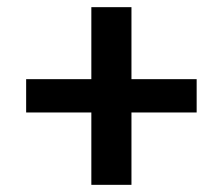

<svg xmlns="http://www.w3.org/2000/svg" viewBox="-20 -585 622 536"><path d="M235 -271H53V-364H235V-565H347V-364H529V-271H347V-69H235Z"/></svg>

Font: 42dot Sans Light SemiBold
Style: Regular
Weight: 600
Version: Version 1.000